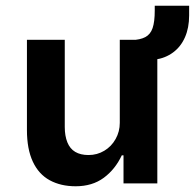

<svg xmlns="http://www.w3.org/2000/svg" viewBox="-20 -640 680 670"><path d="M244 10Q192 10 153.5 -11Q115 -32 94.5 -76Q74 -120 74 -186V-501H206V-197Q206 -166 215 -143.5Q224 -121 242.5 -110Q261 -99 289 -99Q319 -99 344 -114Q369 -129 383.5 -155Q398 -181 398 -211V-501H529V0H411V-98H405Q382 -49 342 -19.5Q302 10 244 10ZM521 -432 439 -483V-500Q469 -501 487 -510.5Q505 -520 512.5 -542Q520 -564 520 -603V-620H640V-586Q640 -543 625.5 -510Q611 -477 584 -457Q557 -437 521 -432Z"/></svg>

Font: Nunito Sans 7pt SemiCondensed
Style: Bold
Weight: 700
Width: 4
Designer: Vernon Adams
Foundry: Vernon Adams
Version: Version 3.101;gftools[0.9.27]